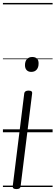

<svg xmlns="http://www.w3.org/2000/svg" viewBox="-20 -905 380 1314"><path d="M92 389Q65 389 67 370L146 -266Q147 -275 154.5 -280Q162 -285 175 -285Q203 -285 200 -266L121 370Q120 380 113 384.5Q106 389 92 389ZM194 -413Q174 -413 162.5 -425Q151 -437 151 -459Q151 -485 164 -500Q177 -515 201 -515Q222 -515 233.5 -503.5Q245 -492 244 -469Q244 -444 231 -428.5Q218 -413 194 -413ZM0 365H340V375H0ZM0 -20H340V0H0ZM0 -505H340V-500H0ZM0 -885H340V-875H0Z"/></svg>

Font: Playwrite GB S Guides
Style: Italic
Weight: 400
Italic angle: -7.01216°
Designer: Veronika Burian, José Scaglione
Foundry: TypeTogether
Version: Version 1.002